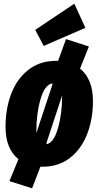

<svg xmlns="http://www.w3.org/2000/svg" viewBox="-20 -884 534 1041"><path d="M484 -337Q484 -238 452.5 -157Q421 -76 359.5 -28Q298 20 210 20H199L154 137L31 98L80 -21Q10 -77 10 -196Q10 -295 41 -376Q72 -457 134 -505.5Q196 -554 284 -554H295L338 -672L462 -632L414 -512Q448 -485 466 -440.5Q484 -396 484 -337ZM177 -167V-162L261 -416L265 -432Q223 -426 200 -347Q177 -268 177 -167ZM317 -367 235 -118 231 -102Q271 -108 294 -188Q317 -268 317 -367ZM383 -864 443 -733 217 -635 171 -722Z"/></svg>

Font: Fira Sans Extra Condensed Black
Style: Italic
Weight: 900
Width: 3
Italic angle: -8°
Designer: Carrois Corporate & Edenspiekermann AG
Foundry: Carrois Corporate GbR & Edenspiekermann AG
Version: Version 4.203